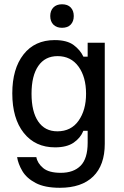

<svg xmlns="http://www.w3.org/2000/svg" viewBox="-20 -700 582 898"><path d="M260 178.3Q189.2 178.3 146.7 155.8Q104.2 133.3 84.6 100Q65 66.7 60 35H150Q155 63.3 181.7 85.8Q208.3 108.3 264.2 108.3Q324.2 108.3 357.1 75Q390 41.7 390 -32.5V-88.3H370Q356.7 -55 324.6 -32.9Q292.5 -10.8 237.5 -10.8Q145 -10.8 91.2 -78.3Q37.5 -145.8 37.5 -263.3Q37.5 -378.3 90 -445.4Q142.5 -512.5 235.8 -512.5Q293.3 -512.5 324.6 -489.2Q355.8 -465.8 370 -435H390V-500H470V-27.5Q470 72.5 415.8 125.4Q361.7 178.3 260 178.3ZM248.3 -85.8Q312.5 -85.8 347.5 -135.4Q382.5 -185 382.5 -261.7Q382.5 -340 347.1 -388.8Q311.7 -437.5 249.2 -437.5Q190.8 -437.5 159.2 -391.7Q127.5 -345.8 127.5 -261.7Q127.5 -177.5 158.8 -131.7Q190 -85.8 248.3 -85.8ZM270 -570Q244.2 -570 229.6 -585Q215 -600 215 -625Q215 -650 229.6 -665Q244.2 -680 270 -680Q296.7 -680 310.8 -665Q325 -650 325 -625Q325 -600 310.8 -585Q296.7 -570 270 -570Z"/></svg>

Font: Familjen Grotesk GF
Style: Regular
Weight: 400
Designer: Anders Wikstroem, Jonas Baeckman, Matilda Gysing, Kristian Moeller
Foundry: Familjen STHLM AB
Version: Version 2.000; Beta; Release 4; Build 6